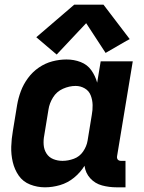

<svg xmlns="http://www.w3.org/2000/svg" viewBox="-20 -792 616 820"><path d="M172 8Q204 8 236.5 -1.5Q269 -11 296 -33Q323 -55 341 -84Q345 -53 365.5 -30.5Q386 -8 416 0Q446 8 478 8H516V-105H496Q491 -105 486.5 -107.5Q482 -110 480.5 -115Q479 -120 480 -125L547 -530H410L395 -439Q387 -468 370 -492Q353 -516 324.5 -527Q296 -538 264 -538Q234 -538 203.5 -530Q173 -522 146 -503.5Q119 -485 99.5 -458.5Q80 -432 69 -402.5Q58 -373 53 -343L35 -233Q29 -199 28 -165.5Q27 -132 34.5 -100Q42 -68 60 -42Q78 -16 108.5 -4Q139 8 172 8ZM247 -105Q226 -105 207.5 -112.5Q189 -120 178.5 -136.5Q168 -153 166.5 -173.5Q165 -194 169 -214L187 -324Q191 -351 206.5 -376Q222 -401 249 -413Q276 -425 303 -425Q324 -425 342 -414.5Q360 -404 367.5 -384.5Q375 -365 375.5 -343.5Q376 -322 372 -301L354 -191Q350 -167 335 -145Q320 -123 295.5 -114Q271 -105 247 -105ZM222 -559 348 -693 431 -566 519 -617 534 -625 422 -772H297L135 -633Z"/></svg>

Font: Iosevka Sparkle Extrabold
Style: Italic
Weight: 800
Italic angle: -9°
Designer: Belleve Invis
Foundry: Belleve Invis
Version: Version 4.5.0; ttfautohint (v1.8.3)